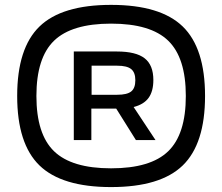

<svg xmlns="http://www.w3.org/2000/svg" viewBox="-20 -740 903 780"><path d="M431.2 -720.2Q631.8 -720.2 722.4 -632.3Q813 -544.4 813 -350.1Q813 -155.8 722.4 -67.9Q631.8 20 431.2 20Q231 20 140.4 -67.9Q49.8 -155.8 49.8 -350.1Q49.8 -544.4 140.4 -632.3Q231 -720.2 431.2 -720.2ZM431.2 -56.2Q591.8 -56.2 663.3 -125.5Q734.9 -194.8 734.9 -350.1Q734.9 -505.4 663.3 -574.7Q591.8 -644 431.2 -644Q271.5 -644 199.7 -574.7Q127.9 -505.4 127.9 -350.1Q127.9 -194.8 199.7 -125.5Q271.5 -56.2 431.2 -56.2ZM455.1 -530.8Q532.2 -530.8 567.6 -503.2Q603 -475.6 603 -415Q603 -369.1 583.7 -342.5Q564.5 -315.9 522.9 -305.2L611.8 -170.9H532.2L452.1 -298.8H351.1V-170.9H279.8V-530.8ZM352.1 -473.1V-355H456.1Q496.1 -355 512.9 -368.4Q529.8 -381.8 529.8 -414.1Q529.8 -445.8 512.7 -459.5Q495.6 -473.1 456.1 -473.1Z"/></svg>

Font: Fivo Sans Modern Med
Style: Regular
Weight: 450
Designer: Alexander Slobzheninov
Foundry: Alexander Slobzheninov
Version: 1.0